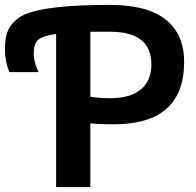

<svg xmlns="http://www.w3.org/2000/svg" viewBox="-149 -760 797 780"><path d="M218 -631V-367Q255 -361 299 -361Q380 -361 423 -396.5Q466 -432 466 -498Q466 -631 299 -631ZM79 -622Q22 -614 5 -597Q-12 -580 -12 -543Q-12 -507 8 -467H-111Q-129 -511 -129 -560Q-129 -601 -119.5 -628.5Q-110 -656 -84 -679Q-58 -702 -9.5 -714.5Q39 -727 114 -733.5Q189 -740 299 -740Q449 -740 524 -680.5Q599 -621 599 -508Q599 -255 313 -255Q255 -255 218 -259V0H79Z"/></svg>

Font: M PLUS 1p
Style: Bold
Weight: 700
Version: Version 1.062